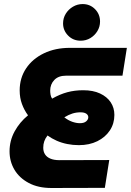

<svg xmlns="http://www.w3.org/2000/svg" viewBox="-20 -939 654 959"><path d="M236.7 0Q170.7 0 123.7 -25Q76.7 -50 52.2 -91.3Q27.7 -132.7 27.7 -183Q27.7 -236.3 53 -282.7Q78.3 -329 120 -363Q101 -388.7 89.7 -419.5Q78.3 -450.3 78.3 -487.3Q78.3 -549.3 110.3 -597.3Q142.3 -645.3 199.2 -672.7Q256 -700 329 -700H613.7L591.7 -561H309.7Q271.7 -561 251.2 -539.5Q230.7 -518 230.7 -486.3Q230.7 -476.7 232.5 -466Q234.3 -455.3 240.3 -446.3Q279 -468.3 316 -478.3Q353 -488.3 395.7 -488.3Q445 -488.3 479.8 -472Q514.7 -455.7 533 -428Q551.3 -400.3 551.3 -365Q551.3 -321.7 528.7 -287.5Q506 -253.3 466.2 -233.7Q426.3 -214 374 -214Q344 -214 315.8 -219.7Q287.7 -225.3 262.8 -236.3Q238 -247.3 217.3 -262.3Q206.3 -248 201.2 -233.5Q196 -219 196 -201Q196 -182 204.8 -168.2Q213.7 -154.3 231.7 -146.7Q249.7 -139 277 -139L525.7 -139.7L503.7 -0.7ZM379 -323.7Q399.7 -323.7 410.3 -332.8Q421 -342 421 -353.3Q421 -364 411.2 -371Q401.3 -378 382 -378Q361 -378 341.8 -372Q322.7 -366 301.3 -353Q320.3 -338 340.7 -330.8Q361 -323.7 379 -323.7ZM382.7 -735.7Q345.3 -735.7 320.2 -761.3Q295 -787 295 -822Q295 -848.7 308.5 -870.5Q322 -892.3 344.3 -905.5Q366.7 -918.7 392.7 -918.7Q429.7 -918.7 454.7 -893.3Q479.7 -868 479.7 -831.3Q479.7 -805.7 466.5 -783.8Q453.3 -762 431.5 -748.8Q409.7 -735.7 382.7 -735.7Z"/></svg>

Font: MuseoModerno Thin
Style: Italic
Weight: 100
Italic angle: -9°
Designer: Pablo Cosgaya, Héctor Gatti, Marcela Romero, and the Authors of The MuseoModerno Project.
Foundry: Omnibus-Type Team
Version: Version 1.003